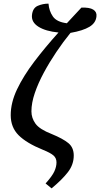

<svg xmlns="http://www.w3.org/2000/svg" viewBox="-20 -824 551 1057"><path d="M264 213 231 186Q267 146 279 120Q291 94 291 70Q291 46 274 31.5Q257 17 217 1Q126 -36 82.5 -79.5Q39 -123 39 -190Q39 -259 74 -332.5Q109 -406 168.5 -484.5Q228 -563 302 -645Q231 -652 191.5 -677Q152 -702 156 -741Q160 -780 188 -792Q216 -804 247 -804Q250 -764 271 -733.5Q292 -703 348 -696Q367 -717 387.5 -738.5Q408 -760 428 -782Q473 -784 493.5 -771Q514 -758 511 -734Q508 -698 472.5 -676.5Q437 -655 368 -643Q328 -594 290 -537.5Q252 -481 221 -423.5Q190 -366 171.5 -311.5Q153 -257 153 -211Q153 -174 175.5 -143Q198 -112 265 -86Q326 -61 356 -36.5Q386 -12 386 32Q386 82 354 123.5Q322 165 264 213Z"/></svg>

Font: Noto Serif Medium
Style: Italic
Weight: 500
Italic angle: -12°
Designer: Monotype Design Team
Foundry: Monotype Imaging Inc.
Version: Version 2.014; ttfautohint (v1.8.4.7-5d5b)